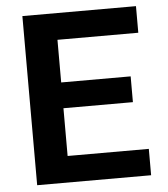

<svg xmlns="http://www.w3.org/2000/svg" viewBox="-52 -757 703 804"><g transform="rotate(-5 300.0 -355.5)"><path d="M501.5 -311.5H209.5V-110.8H550.8V0H71.8V-710.9H549.3V-599.1H209.5V-419.9H501.5Z"/></g></svg>

Font: Roboto Mono
Style: Bold
Weight: 700
Designer: Google
Version: Version 2.000985; 2015; ttfautohint (v1.3)